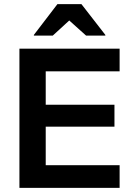

<svg xmlns="http://www.w3.org/2000/svg" viewBox="-20 -911 642 931"><path d="M560 0H74.2V-675H560V-565H201.7V-403.3H535V-296.7H201.7V-110H560ZM144.2 -738.3V-741.7L258.3 -890.8H375L490.8 -741.7V-738.3H397.5L315.8 -811.7L235.8 -738.3Z"/></svg>

Font: Funnel Display SemiBold
Style: Regular
Weight: 600
Designer: NORD ID, Kristian Moeller
Foundry: Dicotype
Version: Version 1.000